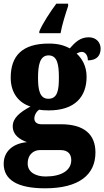

<svg xmlns="http://www.w3.org/2000/svg" viewBox="-33 -786 565 1040"><path d="M180 -616V-606H295C302 -648 323 -715 336 -753V-766H272C240 -723 197 -658 180 -616ZM211 234C396 234 484 160 484 40C484 -58 423 -113 297 -113H191C171 -113 153 -122 153 -144C153 -165 168 -186 180 -192C191 -189 219 -188 231 -188C373 -188 436 -262 436 -370C436 -429 411 -469 382 -496C389 -499 398 -505 411 -505C423 -505 443 -493 443 -459C495 -459 512 -489 512 -523C512 -555 489 -584 448 -584C401 -584 374 -557 345 -524C311 -542 279 -550 231 -550C88 -550 25 -484 25 -365C25 -279 72 -228 132 -209C75 -178 36 -147 36 -102C36 -53 76 -30 113 -16C36 -9 -13 35 -13 101C-13 188 61 234 211 234ZM229 -251C182 -251 173 -300 173 -364C173 -431 182 -486 230 -486C279 -486 286 -433 286 -365C286 -299 279 -251 229 -251ZM214 170C162 170 117 148 117 100C117 44 157 27 182 27H296C336 27 353 50 353 81C353 137 300 170 214 170Z"/></svg>

Font: Noto Serif Tamil Condensed Black
Style: Regular
Weight: 900
Width: 3
Designer: Indian Type Foundry, Tom Grace, and the Monotype Design Team
Foundry: Monotype Imaging Inc.
Version: Version 2.004